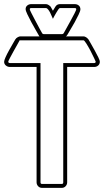

<svg xmlns="http://www.w3.org/2000/svg" viewBox="-58 -909 503 929"><path d="M66 -865Q66 -876 74 -882.5Q82 -889 93 -889H165Q171 -889 178.5 -884Q186 -879 189 -874L188 -875L198 -857Q203 -866 210.5 -877.5Q218 -889 232 -889H304Q315 -889 323 -882.5Q331 -876 331 -864Q331 -856 322.5 -838.5Q314 -821 303.5 -801.5Q293 -782 282 -764.5Q271 -747 267 -739V-740Q266 -736 261 -733H346Q352 -733 359 -728.5Q366 -724 369 -719V-720Q373 -713 382 -697.5Q391 -682 400.5 -664.5Q410 -647 417.5 -632Q425 -617 425 -610Q425 -599 417 -592Q409 -585 398 -585H267V-27Q267 -16 259.5 -8Q252 0 241 0H145Q134 0 126.5 -8Q119 -16 119 -27V-585H-10Q-21 -585 -29.5 -592Q-38 -599 -38 -610Q-38 -617 -31 -632.5Q-24 -648 -14.5 -665Q-5 -682 4 -697.5Q13 -713 17 -720V-719Q19 -724 27 -728.5Q35 -733 40 -733H133Q130 -735 129 -740V-739Q125 -747 114.5 -764.5Q104 -782 93.5 -802Q83 -822 74.5 -839.5Q66 -857 66 -865ZM248 -604H398Q405 -604 405 -611Q405 -611 397.5 -627.5Q390 -644 380 -663Q370 -682 360 -698Q350 -714 346 -714H40Q35 -714 35 -710Q33 -706 24.5 -691Q16 -676 6.5 -659Q-3 -642 -10.5 -627.5Q-18 -613 -18 -611Q-18 -604 -10 -604H138V-27Q138 -19 145 -19H241Q248 -19 248 -27ZM153 -744H243Q247 -744 250 -748Q253 -753 262.5 -770.5Q272 -788 283 -807.5Q294 -827 302.5 -844Q311 -861 311 -864Q311 -870 304 -870H232Q229 -870 224 -863Q219 -856 214 -847Q209 -838 204 -829.5Q199 -821 198 -818Q196 -822 192.5 -830.5Q189 -839 184.5 -848Q180 -857 174.5 -863.5Q169 -870 165 -870H93Q86 -870 86 -864Q86 -861 94.5 -844.5Q103 -828 113.5 -808Q124 -788 133.5 -770.5Q143 -753 146 -748Q149 -744 153 -744Z"/></svg>

Font: RonaldsonGothicLicht
Style: Regular
Weight: 400
Designer: Mr. Robertson for MacKellar, Smiths & Jordan Co. Philadelphia
Foundry: CAT-Fonts Peter Wiegel
Version: 1.000